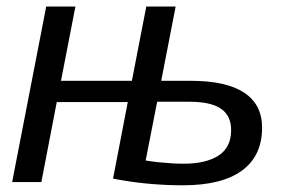

<svg xmlns="http://www.w3.org/2000/svg" viewBox="-20 -548 868 578"><path d="M769 -163.6Q769 -79.1 708.7 -34.7Q648.4 9.8 530.8 9.8Q421.9 9.8 320.3 -10.3L364.7 -240.7H150.9L104.5 0H16.6L119.1 -528.3H207L163.6 -304.7H377L420.4 -528.3H508.8L465.3 -304.7H555.2Q661.1 -304.7 715.1 -269Q769 -233.4 769 -163.6ZM418.5 -64.9Q438 -61.5 457.3 -59.6Q476.6 -57.6 495.8 -56.4Q515.1 -55.2 533.7 -55.2Q599.6 -55.2 637.7 -79.6Q675.8 -104 675.8 -156.7Q675.8 -199.7 645.3 -220.7Q614.7 -241.7 550.3 -241.7H453.1Z"/></svg>

Font: Arimo
Style: Italic
Weight: 400
Italic angle: -12°
Designer: Steve Matteson
Foundry: Monotype Imaging Inc.
Version: Version 1.33